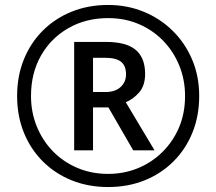

<svg xmlns="http://www.w3.org/2000/svg" viewBox="-20 -744 872 774"><path d="M416 10Q336 10 269 -17Q202 -44 152.5 -93.5Q103 -143 76 -210Q49 -277 49 -357Q49 -437 76 -504Q103 -571 152.5 -620.5Q202 -670 269 -697Q336 -724 416 -724Q492 -724 558.5 -697Q625 -670 675.5 -620.5Q726 -571 754.5 -504Q783 -437 783 -357Q783 -277 756 -210Q729 -143 679.5 -93.5Q630 -44 563 -17Q496 10 416 10ZM416 -43Q480 -43 536 -66Q592 -89 635 -131.5Q678 -174 702 -231Q726 -288 726 -357Q726 -422 703 -479Q680 -536 638.5 -579Q597 -622 540.5 -646.5Q484 -671 416 -671Q326 -671 255.5 -630.5Q185 -590 145 -519.5Q105 -449 105 -357Q105 -292 128 -235Q151 -178 192.5 -135Q234 -92 291 -67.5Q348 -43 416 -43ZM279 -138V-575H407Q489 -575 527 -543Q565 -511 565 -446Q565 -399 541 -371.5Q517 -344 487 -332L603 -138H517L417 -311H355V-138ZM405 -373Q444 -373 466 -393Q488 -413 488 -444Q488 -479 468 -495Q448 -511 404 -511H355V-373Z"/></svg>

Font: Noto Serif Ottoman Siyaq
Style: Regular
Weight: 400
Designer: Sérgio Martins
Version: Version 1.005; ttfautohint (v1.8.4.7-5d5b)